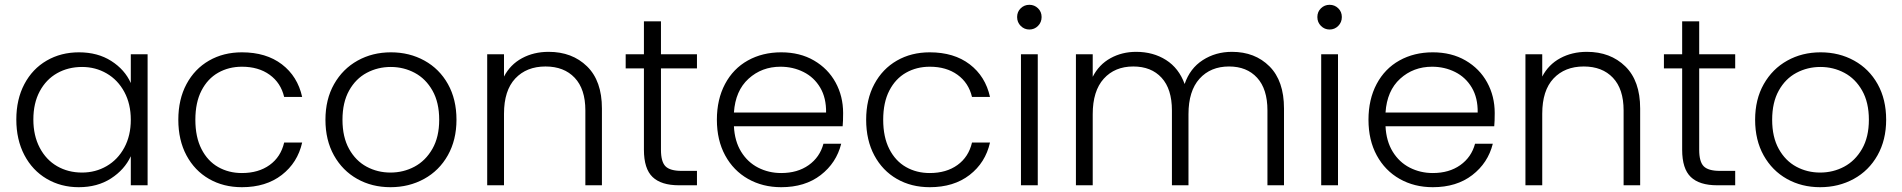

<svg xmlns="http://www.w3.org/2000/svg" viewBox="-20 -772 7927 800"><path d="M48 -274Q48 -358 81.5 -421.5Q115 -485 174.5 -519.5Q234 -554 309 -554Q387 -554 443.5 -518Q500 -482 525 -426V-546H595V0H525V-121Q499 -65 442.5 -28.5Q386 8 308 8Q234 8 174.5 -27Q115 -62 81.5 -126Q48 -190 48 -274ZM525 -273Q525 -339 498 -389Q471 -439 424.5 -466Q378 -493 322 -493Q264 -493 218 -467Q172 -441 145.5 -391.5Q119 -342 119 -274Q119 -207 145.5 -156.5Q172 -106 218 -79.5Q264 -53 322 -53Q378 -53 424.5 -80Q471 -107 498 -157Q525 -207 525 -273Z M723 -273Q723 -358 757 -421.5Q791 -485 851 -519.5Q911 -554 988 -554Q1089 -554 1154.5 -504Q1220 -454 1239 -368H1164Q1150 -427 1103.5 -460.5Q1057 -494 988 -494Q933 -494 889 -469Q845 -444 819.5 -394.5Q794 -345 794 -273Q794 -201 819.5 -151Q845 -101 889 -76Q933 -51 988 -51Q1057 -51 1103.5 -84.5Q1150 -118 1164 -178H1239Q1220 -94 1154 -43Q1088 8 988 8Q911 8 851 -26.5Q791 -61 757 -124.5Q723 -188 723 -273Z M1607 8Q1530 8 1468.5 -26.5Q1407 -61 1371.5 -124.5Q1336 -188 1336 -273Q1336 -358 1372 -421.5Q1408 -485 1470 -519.5Q1532 -554 1609 -554Q1686 -554 1748.5 -519.5Q1811 -485 1846.5 -421.5Q1882 -358 1882 -273Q1882 -189 1846 -125Q1810 -61 1747 -26.5Q1684 8 1607 8ZM1607 -53Q1661 -53 1707 -77.5Q1753 -102 1781.5 -151.5Q1810 -201 1810 -273Q1810 -345 1782 -394.5Q1754 -444 1708 -468.5Q1662 -493 1608 -493Q1554 -493 1508 -468.5Q1462 -444 1434.5 -394.5Q1407 -345 1407 -273Q1407 -201 1434.5 -151.5Q1462 -102 1507.5 -77.5Q1553 -53 1607 -53Z M2266 -556Q2364 -556 2426 -495.5Q2488 -435 2488 -320V0H2419V-312Q2419 -401 2374.5 -448Q2330 -495 2253 -495Q2174 -495 2127 -445Q2080 -395 2080 -298V0H2010V-546H2080V-453Q2106 -503 2155 -529.5Q2204 -556 2266 -556Z M2734 -487V-148Q2734 -98 2753 -79Q2772 -60 2820 -60H2884V0H2809Q2735 0 2699 -34.5Q2663 -69 2663 -148V-487H2587V-546H2663V-683H2734V-546H2884V-487Z M3493 -301Q3493 -265 3491 -246H3038Q3041 -184 3068 -140Q3095 -96 3139 -73.5Q3183 -51 3235 -51Q3303 -51 3349.5 -84Q3396 -117 3411 -173H3485Q3465 -93 3399.5 -42.5Q3334 8 3235 8Q3158 8 3097 -26.5Q3036 -61 3001.5 -124.5Q2967 -188 2967 -273Q2967 -358 3001 -422Q3035 -486 3096 -520Q3157 -554 3235 -554Q3313 -554 3371.5 -520Q3430 -486 3461.5 -428.5Q3493 -371 3493 -301ZM3422 -303Q3423 -364 3397.5 -407Q3372 -450 3328 -472Q3284 -494 3232 -494Q3154 -494 3099 -444Q3044 -394 3038 -303Z M3589 -273Q3589 -358 3623 -421.5Q3657 -485 3717 -519.5Q3777 -554 3854 -554Q3955 -554 4020.5 -504Q4086 -454 4105 -368H4030Q4016 -427 3969.5 -460.5Q3923 -494 3854 -494Q3799 -494 3755 -469Q3711 -444 3685.5 -394.5Q3660 -345 3660 -273Q3660 -201 3685.5 -151Q3711 -101 3755 -76Q3799 -51 3854 -51Q3923 -51 3969.5 -84.5Q4016 -118 4030 -178H4105Q4086 -94 4020 -43Q3954 8 3854 8Q3777 8 3717 -26.5Q3657 -61 3623 -124.5Q3589 -188 3589 -273Z M4269 -649Q4248 -649 4233 -664Q4218 -679 4218 -701Q4218 -723 4233 -737.5Q4248 -752 4269 -752Q4290 -752 4305 -737.5Q4320 -723 4320 -701Q4320 -679 4305 -664Q4290 -649 4269 -649ZM4304 -546V0H4234V-546Z M5113 -556Q5209 -556 5269.5 -495.5Q5330 -435 5330 -320V0H5261V-312Q5261 -401 5218 -448Q5175 -495 5101 -495Q5024 -495 4978 -444Q4932 -393 4932 -296V0H4863V-312Q4863 -401 4820 -448Q4777 -495 4702 -495Q4625 -495 4579 -444Q4533 -393 4533 -296V0H4463V-546H4533V-452Q4559 -503 4607 -529.5Q4655 -556 4714 -556Q4785 -556 4838.5 -522Q4892 -488 4916 -422Q4938 -487 4991.5 -521.5Q5045 -556 5113 -556Z M5520 -649Q5499 -649 5484 -664Q5469 -679 5469 -701Q5469 -723 5484 -737.5Q5499 -752 5520 -752Q5541 -752 5556 -737.5Q5571 -723 5571 -701Q5571 -679 5556 -664Q5541 -649 5520 -649ZM5555 -546V0H5485V-546Z M6208 -301Q6208 -265 6206 -246H5753Q5756 -184 5783 -140Q5810 -96 5854 -73.5Q5898 -51 5950 -51Q6018 -51 6064.5 -84Q6111 -117 6126 -173H6200Q6180 -93 6114.5 -42.5Q6049 8 5950 8Q5873 8 5812 -26.5Q5751 -61 5716.5 -124.5Q5682 -188 5682 -273Q5682 -358 5716 -422Q5750 -486 5811 -520Q5872 -554 5950 -554Q6028 -554 6086.5 -520Q6145 -486 6176.5 -428.5Q6208 -371 6208 -301ZM6137 -303Q6138 -364 6112.5 -407Q6087 -450 6043 -472Q5999 -494 5947 -494Q5869 -494 5814 -444Q5759 -394 5753 -303Z M6592 -556Q6690 -556 6752 -495.5Q6814 -435 6814 -320V0H6745V-312Q6745 -401 6700.5 -448Q6656 -495 6579 -495Q6500 -495 6453 -445Q6406 -395 6406 -298V0H6336V-546H6406V-453Q6432 -503 6481 -529.5Q6530 -556 6592 -556Z M7060 -487V-148Q7060 -98 7079 -79Q7098 -60 7146 -60H7210V0H7135Q7061 0 7025 -34.5Q6989 -69 6989 -148V-487H6913V-546H6989V-683H7060V-546H7210V-487Z M7564 8Q7487 8 7425.5 -26.5Q7364 -61 7328.5 -124.5Q7293 -188 7293 -273Q7293 -358 7329 -421.5Q7365 -485 7427 -519.5Q7489 -554 7566 -554Q7643 -554 7705.5 -519.5Q7768 -485 7803.5 -421.5Q7839 -358 7839 -273Q7839 -189 7803 -125Q7767 -61 7704 -26.5Q7641 8 7564 8ZM7564 -53Q7618 -53 7664 -77.5Q7710 -102 7738.5 -151.5Q7767 -201 7767 -273Q7767 -345 7739 -394.5Q7711 -444 7665 -468.5Q7619 -493 7565 -493Q7511 -493 7465 -468.5Q7419 -444 7391.5 -394.5Q7364 -345 7364 -273Q7364 -201 7391.5 -151.5Q7419 -102 7464.5 -77.5Q7510 -53 7564 -53Z"/></svg>

Font: A Bank Premium Light
Style: Regular
Weight: 300
Designer: Ninad Kale (Devanagari), Jonny Pinhorn (Latin), Htun Naung (Myanmar)
Foundry: Indian Type Foundry
Version: 4.004